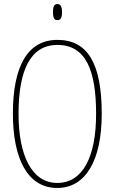

<svg xmlns="http://www.w3.org/2000/svg" viewBox="-20 -923 570 953"><path d="M265 -823C278 -823 288 -831 288 -863C288 -894 278 -903 265 -903C251 -903 243 -894 243 -863C243 -831 251 -823 265 -823ZM264 10C404 10 485 -125 485 -358C485 -610 414 -725 265 -725C118 -725 44 -596 44 -359C44 -137 116 10 264 10ZM264 -15C137 -15 72 -153 72 -358C72 -574 131 -700 265 -700C406 -700 457 -574 457 -358C457 -146 392 -15 264 -15Z"/></svg>

Font: Noto Serif ExtraCondensed Thin
Style: Regular
Weight: 100
Width: 2
Designer: Monotype Design Team
Foundry: Monotype Imaging Inc.
Version: Version 2.013